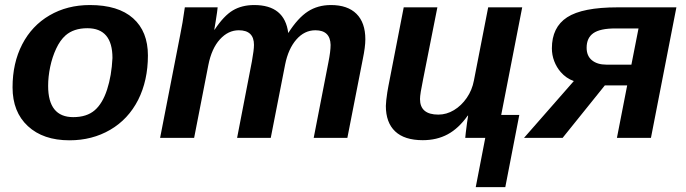

<svg xmlns="http://www.w3.org/2000/svg" viewBox="-20 -558 2775 777"><path d="M578.6 -333.5Q578.6 -232.4 539.1 -153.8Q499 -75.2 426 -32.7Q353 9.8 261.2 9.8Q154.8 9.8 92.8 -47.6Q30.8 -105 30.8 -204.6Q30.8 -302.7 69.8 -378.4Q108.9 -454.1 180.4 -495.8Q252 -537.6 343.8 -537.6Q458.5 -537.6 518.6 -484.1Q578.6 -430.7 578.6 -333.5ZM435.1 -323.2Q435.1 -443.8 333.5 -443.8Q278.3 -443.8 245.1 -414.6Q223.1 -395 207.3 -361.1Q191.4 -327.1 183.1 -287.4Q174.8 -247.6 174.8 -210.4Q174.8 -84 276.4 -84Q331.1 -84 363.3 -111.8Q395 -139.2 413.3 -195.3Q431.6 -251.5 435.1 -323.2Z M939.5 0 999.5 -310.1Q1007.8 -356 1007.8 -376.5Q1007.8 -435.5 946.3 -435.5Q903.3 -435.5 869.9 -398.7Q836.4 -361.8 823.2 -294.9L765.6 0H627.9L709 -415.5Q718.8 -461.9 728 -528.3H860.8Q860.8 -524.9 858.4 -508.1Q856 -491.2 852.8 -471.4Q849.6 -451.7 847.2 -438H848.6Q886.2 -494.6 922.6 -516.1Q959 -537.6 1008.8 -537.6Q1132.3 -537.6 1146.5 -424.3Q1185.5 -485.4 1225.8 -511.5Q1266.1 -537.6 1319.3 -537.6Q1386.7 -537.6 1422.6 -502Q1458.5 -466.3 1458.5 -398.9Q1458.5 -368.2 1448.2 -318.8L1385.7 0H1249.5L1309.1 -306.2Q1317.9 -350.1 1317.9 -376.5Q1316.4 -435.5 1256.3 -435.5Q1211.9 -435.5 1179.2 -397.9Q1146.5 -360.4 1133.8 -296.4L1075.7 0Z M2081.5 -92.8 2024.9 199.2H1905.3L1943.8 0H1862.8Q1862.8 -2.9 1865 -21.7Q1867.2 -40.5 1870.1 -61.3Q1873 -82 1874.5 -90.3H1873Q1835.9 -38.1 1791.7 -14.4Q1747.6 9.3 1690.9 9.3Q1616.7 9.3 1579.1 -26.4Q1541.5 -62 1541.5 -129.4Q1541.5 -137.7 1543.2 -153.1Q1544.9 -168.5 1547.4 -184.6Q1549.8 -200.7 1551.8 -209.5L1613.8 -528.3H1750L1692.4 -237.8Q1679.7 -176.8 1679.7 -157.2Q1679.7 -94.2 1753.9 -94.2Q1787.1 -94.2 1817.1 -112.3Q1847.2 -130.4 1868.9 -161.9Q1890.6 -193.4 1897.9 -232.4L1955.6 -528.3H2093.3L2008.3 -92.8Z M2427.7 -212.4 2256.8 0H2100.6L2302.2 -230Q2271.5 -240.7 2249 -266.6Q2232.4 -285.6 2222.9 -310.5Q2213.4 -335.4 2213.4 -362.3Q2213.4 -447.8 2275.1 -488Q2336.9 -528.3 2479.5 -528.3H2717.3L2614.3 0H2476.6L2518.1 -212.4ZM2433.6 -296.4H2535.2L2564 -442.9H2470.2Q2408.7 -442.9 2381.3 -423.8Q2354 -404.8 2354 -364.7Q2354 -331.5 2375.7 -314Q2397.5 -296.4 2433.6 -296.4Z"/></svg>

Font: Arimo
Style: Bold Italic
Weight: 700
Italic angle: -12°
Designer: Steve Matteson
Foundry: Monotype Imaging Inc.
Version: Version 1.33